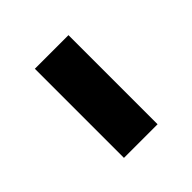

<svg xmlns="http://www.w3.org/2000/svg" viewBox="-13 -459 323 323"><g transform="rotate(45 148.5 -297.0)"><path d="M43 -337V-257H255V-337Z"/></g></svg>

Font: Noto Sans Gurmukhi UI Condensed
Style: Regular
Weight: 400
Width: 3
Designer: Jelle Bosma - Monotype Design Team
Foundry: Monotype Imaging Inc.
Version: Version 2.004